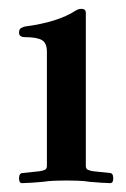

<svg xmlns="http://www.w3.org/2000/svg" viewBox="-20 -724 284 434"><path d="M23 -321Q23 -333 32 -333L70 -337Q76 -338 81 -340Q86 -342 86 -349V-607Q86 -627 74.5 -633.5Q63 -640 37 -640Q23 -640 23 -650Q23 -658 27.5 -660.5Q32 -663 36 -664Q74 -669 102.5 -678Q131 -687 151 -700Q157 -704 164 -704Q174 -704 174 -695V-349Q174 -342 179 -340Q184 -338 190 -337L228 -333Q236 -333 236 -321Q236 -310 229 -310Q223 -310 208.5 -311Q194 -312 183 -313Q171 -315 155.5 -315.5Q140 -316 130 -316Q120 -316 104.5 -315.5Q89 -315 77 -313Q67 -312 51.5 -311Q36 -310 30 -310Q23 -310 23 -321Z"/></svg>

Font: Monomakh
Style: Regular
Weight: 400
Version: Version 1.200; ttfautohint (v1.8.4.7-5d5b)